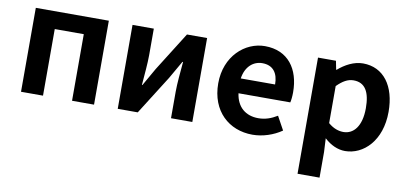

<svg xmlns="http://www.w3.org/2000/svg" viewBox="-72 -811 2671 1261"><g transform="rotate(10 1263.0 -180.0)"><path d="M79.3 0H226V-444.1H419.6V0H566.3V-559.8H79.3Z M724.3 0H857.8L1021.5 -259.3C1040.4 -291.5 1069.5 -343.6 1089.2 -377.4H1093.4C1087.3 -307.2 1079.6 -233 1079.6 -176.4V0H1221.7V-559.8H1087.4L924.4 -300.5C906.3 -267.5 875.9 -216.2 857 -182.4H853.5C858.7 -251.8 866.3 -326.7 866.3 -383.2V-559.8H724.3Z M1624.4 13.8C1693 13.8 1763.8 -9.9 1818.6 -47.9L1769.1 -138.2C1728.3 -113.1 1688.7 -99.6 1643.6 -99.6C1560.1 -99.6 1500.2 -147 1487.7 -238.4H1833.1C1836.7 -252.4 1839.8 -279 1839.8 -306.4C1839.8 -461.6 1760.5 -573.5 1605.7 -573.5C1473.1 -573.5 1345.2 -461.3 1345.2 -279.9C1345.2 -94.7 1467.2 13.8 1624.4 13.8ZM1485.4 -336.9C1497.1 -418.4 1549.2 -460.2 1608.1 -460.2C1680.5 -460.2 1714.3 -412 1714.3 -336.9Z M1961.3 214.9H2108V44.4L2103.3 -46.8C2145.3 -7.9 2193.3 13.8 2241.7 13.8C2364.6 13.8 2479.6 -96.7 2479.6 -288.9C2479.6 -461.3 2397.4 -573.5 2259.8 -573.5C2199.3 -573.5 2141.7 -542.1 2095.2 -501.9H2092.4L2081 -559.8H1961.3ZM2209.6 -107.4C2179.3 -107.4 2143.5 -117.8 2108 -148.7V-395.7C2146.2 -434.2 2180.2 -453.2 2217.8 -453.2C2295.3 -453.2 2328.5 -394.1 2328.5 -286.6C2328.5 -165.3 2276.4 -107.4 2209.6 -107.4Z"/></g></svg>

Font: Source Han Sans JP VF
Style: Regular
Weight: 250
Designer: Ryoko NISHIZUKA 西塚涼子 (kana, bopomofo & ideographs); Paul D. Hunt (Latin, Greek & Cyrillic); Sandoll Communications 산돌커뮤니
Foundry: Adobe
Version: Version 2.004;hotconv 1.0.118;makeotfexe 2.5.65603